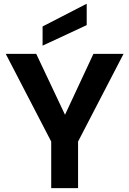

<svg xmlns="http://www.w3.org/2000/svg" viewBox="-20 -981 675 1001"><path d="M247 0V-243L10 -700H169L332 -355H306L467 -700H624L387 -243V0ZM202 -743V-843L431 -961H432V-850Z"/></svg>

Font: DM Sans 28pt ExtraBold
Style: Regular
Weight: 800
Version: Version 4.004;gftools[0.9.30]